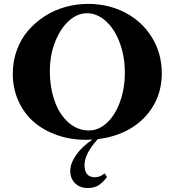

<svg xmlns="http://www.w3.org/2000/svg" viewBox="-20 -696 886 974"><path d="M415 13.2Q337.4 13.2 269.3 -10.7Q201.2 -34.7 151.6 -77.4Q102.1 -120.1 73.5 -183.6Q44.9 -247.1 44.9 -322.3Q44.9 -385.3 65.4 -441.7Q85.9 -498 122.3 -540.3Q158.7 -582.5 206.5 -613.5Q254.4 -644.5 311 -660.4Q367.7 -676.3 426.8 -676.3Q530.3 -676.3 615.7 -631.6Q701.2 -586.9 751 -505.9Q800.8 -424.8 800.8 -323.7Q800.8 -232.9 758.5 -160.6Q716.3 -88.4 643.3 -44.9Q570.3 -1.5 476.1 9.8Q408.7 84 408.7 141.1Q408.7 203.1 461.4 203.1Q487.8 203.1 510.3 183.6L522.9 202.1Q499 232.9 477.8 245.4Q456.5 257.8 425.8 257.8Q384.8 257.8 360.6 233.4Q336.4 209 336.4 171.4Q336.4 133.3 366 90.6Q395.5 47.9 448.7 12.2Q426.3 13.2 415 13.2ZM431.2 -34.2Q480.5 -34.2 522.2 -72.8Q564 -111.3 588.6 -179Q613.3 -246.6 613.3 -327.1Q613.3 -410.2 587.2 -479.7Q561 -549.3 516.8 -589.1Q472.7 -628.9 420.4 -628.9Q373 -628.9 330.1 -590.8Q287.1 -552.7 260 -484.6Q232.9 -416.5 232.9 -336.4Q232.9 -252 257.3 -183.3Q281.7 -114.7 327.4 -74.5Q373 -34.2 431.2 -34.2Z"/></svg>

Font: Elstob 6pt
Style: Bold
Weight: 700
Designer: Peter S. Baker
Version: Version 1.015